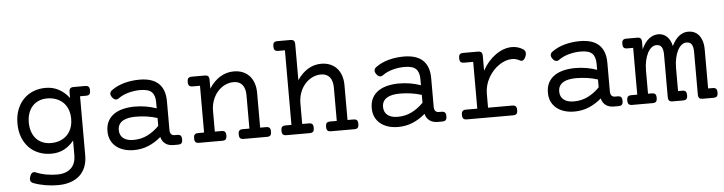

<svg xmlns="http://www.w3.org/2000/svg" viewBox="-49 -871 4909 1302"><g transform="rotate(-5 2405.0 -219.5)"><path d="M427.7 -237.8Q427.7 -273.9 416.5 -302.2Q405.3 -330.6 385.3 -349.9Q365.2 -369.1 337.6 -379.4Q310.1 -389.6 277.8 -389.6Q244.6 -389.6 218.8 -378.4Q192.9 -367.2 175.3 -346.9Q157.7 -326.7 148.4 -298.8Q139.2 -271 139.2 -237.8Q139.2 -204.6 148.4 -176.8Q157.7 -148.9 175.3 -128.7Q192.9 -108.4 218.8 -97.2Q244.6 -85.9 277.8 -85.9Q310.1 -85.9 337.6 -96.2Q365.2 -106.4 385.3 -125.7Q405.3 -145 416.5 -173.3Q427.7 -201.7 427.7 -237.8ZM155.8 103Q189.5 117.2 226.6 123.8Q263.7 130.4 299.3 130.4Q332 130.4 356.2 121.8Q380.4 113.3 396.2 97.4Q412.1 81.5 419.9 59.6Q427.7 37.6 427.7 10.7V-89.8Q398.4 -53.2 360.1 -33.4Q321.8 -13.7 272.9 -13.7Q227.5 -13.7 189 -29.1Q150.4 -44.4 122.3 -73.2Q94.2 -102.1 78.1 -143.6Q62 -185.1 62 -237.8Q62 -290.5 78.1 -332Q94.2 -373.5 122.3 -402.3Q150.4 -431.2 189 -446.5Q227.5 -461.9 272.9 -461.9Q321.8 -461.9 362.1 -440.2Q402.3 -418.5 432.6 -378.9V-418Q432.6 -436.5 439.7 -443.8Q446.8 -451.2 463.4 -451.2H541Q557.6 -451.2 564.7 -443.8Q571.8 -436.5 571.8 -418Q571.8 -399.4 564.7 -392.1Q557.6 -384.8 541 -384.8H501V17.1Q501 61 487.5 95.5Q474.1 129.9 448.2 153.6Q422.4 177.2 384.8 189.9Q347.2 202.6 299.3 202.6Q256.8 202.6 213.9 195.3Q170.9 188 132.3 173.3Q119.1 168 115 157.2Q110.8 146.5 117.2 127.9Q123.5 109.4 133.5 103.5Q143.6 97.7 155.8 103Z M1134.3 -66.4Q1150.9 -66.4 1158 -59.1Q1165 -51.8 1165 -33.2Q1165 -14.6 1158 -7.3Q1150.9 0 1134.3 0H1103Q1087.9 0 1074.2 -3.7Q1060.5 -7.3 1049.6 -15.1Q1038.6 -22.9 1030.5 -34.7Q1022.5 -46.4 1019 -62.5Q980.5 -28.8 934.1 -9Q887.7 10.7 833.5 10.7Q796.9 10.7 766.1 1.2Q735.4 -8.3 712.9 -26.6Q690.4 -44.9 678 -71.3Q665.5 -97.7 665.5 -131.8Q665.5 -172.9 681.4 -201.7Q697.3 -230.5 724.4 -248.3Q751.5 -266.1 787.4 -274.4Q823.2 -282.7 863.3 -282.7Q902.8 -282.7 939.9 -276.4Q977.1 -270 1011.7 -257.8V-299.3Q1011.7 -346.7 989 -368.9Q966.3 -391.1 911.1 -391.1Q871.6 -391.1 831.8 -380.6Q792 -370.1 761.2 -348.1Q750 -339.8 738.3 -342.3Q726.6 -344.7 715.8 -359.9Q705.1 -375 707.3 -387Q709.5 -398.9 720.7 -407.2Q739.7 -421.4 762.7 -431.9Q785.6 -442.4 810.3 -449Q835 -455.6 860.6 -458.7Q886.2 -461.9 911.1 -461.9Q998.5 -461.9 1041.7 -420.9Q1085 -379.9 1085 -299.3V-105Q1085 -66.4 1117.2 -66.4ZM1011.7 -191.9Q978 -203.1 939.9 -208.5Q901.9 -213.9 863.8 -213.9Q837.4 -213.9 815.2 -209.5Q793 -205.1 776.9 -195.6Q760.7 -186 751.7 -170.7Q742.7 -155.3 742.7 -133.3Q742.7 -97.7 767.3 -77.9Q792 -58.1 836.4 -58.1Q888.7 -58.1 932.1 -79.8Q975.6 -101.6 1011.7 -138.7Z M1317.4 -384.8H1267.6Q1251 -384.8 1243.9 -392.1Q1236.8 -399.4 1236.8 -418Q1236.8 -436.5 1243.9 -443.8Q1251 -451.2 1267.6 -451.2H1355Q1371.6 -451.2 1378.7 -443.8Q1385.7 -436.5 1385.7 -418V-359.4Q1418 -409.7 1460.9 -435.8Q1503.9 -461.9 1554.2 -461.9Q1587.9 -461.9 1614.7 -450.7Q1641.6 -439.5 1660.4 -418.9Q1679.2 -398.4 1689.2 -368.9Q1699.2 -339.4 1699.2 -302.7V-66.4H1739.3Q1755.9 -66.4 1762.9 -59.1Q1770 -51.8 1770 -33.2Q1770 -14.6 1762.9 -7.3Q1755.9 0 1739.3 0H1581.1Q1564.5 0 1557.4 -7.3Q1550.3 -14.6 1550.3 -33.2Q1550.3 -51.8 1557.4 -59.1Q1564.5 -66.4 1581.1 -66.4H1626V-295.4Q1626 -316.4 1621.1 -333.7Q1616.2 -351.1 1606.4 -363.5Q1596.7 -376 1581.8 -382.8Q1566.9 -389.6 1546.9 -389.6Q1515.6 -389.6 1487.3 -376Q1459 -362.3 1437.5 -337.9Q1416 -313.5 1403.3 -279.8Q1390.6 -246.1 1390.6 -206.1V-66.4H1435.5Q1452.1 -66.4 1459.2 -59.1Q1466.3 -51.8 1466.3 -33.2Q1466.3 -14.6 1459.2 -7.3Q1452.1 0 1435.5 0H1277.3Q1260.7 0 1253.7 -7.3Q1246.6 -14.6 1246.6 -33.2Q1246.6 -51.8 1253.7 -59.1Q1260.7 -66.4 1277.3 -66.4H1317.4Z M1912.1 -574.2H1867.2Q1850.6 -574.2 1843.5 -581.5Q1836.4 -588.9 1836.4 -607.4Q1836.4 -626 1843.5 -633.3Q1850.6 -640.6 1867.2 -640.6H1954.6Q1971.2 -640.6 1978.3 -633.3Q1985.4 -626 1985.4 -607.4V-364.3Q2017.1 -411.6 2058.6 -436.8Q2100.1 -461.9 2148.9 -461.9Q2182.6 -461.9 2209.5 -450.7Q2236.3 -439.5 2255.1 -418.9Q2273.9 -398.4 2283.9 -368.9Q2293.9 -339.4 2293.9 -302.7V-66.4H2334Q2350.6 -66.4 2357.7 -59.1Q2364.7 -51.8 2364.7 -33.2Q2364.7 -14.6 2357.7 -7.3Q2350.6 0 2334 0H2175.8Q2159.2 0 2152.1 -7.3Q2145 -14.6 2145 -33.2Q2145 -51.8 2152.1 -59.1Q2159.2 -66.4 2175.8 -66.4H2220.7V-295.4Q2220.7 -316.4 2215.8 -333.7Q2210.9 -351.1 2201.2 -363.5Q2191.4 -376 2176.5 -382.8Q2161.6 -389.6 2141.6 -389.6Q2110.4 -389.6 2082 -376Q2053.7 -362.3 2032.2 -337.9Q2010.7 -313.5 1998 -279.8Q1985.4 -246.1 1985.4 -206.1V-66.4H2030.3Q2046.9 -66.4 2054 -59.1Q2061 -51.8 2061 -33.2Q2061 -14.6 2054 -7.3Q2046.9 0 2030.3 0H1872.1Q1855.5 0 1848.4 -7.3Q1841.3 -14.6 1841.3 -33.2Q1841.3 -51.8 1848.4 -59.1Q1855.5 -66.4 1872.1 -66.4H1912.1Z M2933.1 -66.4Q2949.7 -66.4 2956.8 -59.1Q2963.9 -51.8 2963.9 -33.2Q2963.9 -14.6 2956.8 -7.3Q2949.7 0 2933.1 0H2901.9Q2886.7 0 2873 -3.7Q2859.4 -7.3 2848.4 -15.1Q2837.4 -22.9 2829.3 -34.7Q2821.3 -46.4 2817.9 -62.5Q2779.3 -28.8 2732.9 -9Q2686.5 10.7 2632.3 10.7Q2595.7 10.7 2564.9 1.2Q2534.2 -8.3 2511.7 -26.6Q2489.3 -44.9 2476.8 -71.3Q2464.4 -97.7 2464.4 -131.8Q2464.4 -172.9 2480.2 -201.7Q2496.1 -230.5 2523.2 -248.3Q2550.3 -266.1 2586.2 -274.4Q2622.1 -282.7 2662.1 -282.7Q2701.7 -282.7 2738.8 -276.4Q2775.9 -270 2810.5 -257.8V-299.3Q2810.5 -346.7 2787.8 -368.9Q2765.1 -391.1 2710 -391.1Q2670.4 -391.1 2630.6 -380.6Q2590.8 -370.1 2560.1 -348.1Q2548.8 -339.8 2537.1 -342.3Q2525.4 -344.7 2514.6 -359.9Q2503.9 -375 2506.1 -387Q2508.3 -398.9 2519.5 -407.2Q2538.6 -421.4 2561.5 -431.9Q2584.5 -442.4 2609.1 -449Q2633.8 -455.6 2659.4 -458.7Q2685.1 -461.9 2710 -461.9Q2797.4 -461.9 2840.6 -420.9Q2883.8 -379.9 2883.8 -299.3V-105Q2883.8 -66.4 2916 -66.4ZM2810.5 -191.9Q2776.9 -203.1 2738.8 -208.5Q2700.7 -213.9 2662.6 -213.9Q2636.2 -213.9 2614 -209.5Q2591.8 -205.1 2575.7 -195.6Q2559.6 -186 2550.5 -170.7Q2541.5 -155.3 2541.5 -133.3Q2541.5 -97.7 2566.2 -77.9Q2590.8 -58.1 2635.3 -58.1Q2687.5 -58.1 2731 -79.8Q2774.4 -101.6 2810.5 -138.7Z M3177.2 -384.8H3115.2Q3098.6 -384.8 3091.6 -392.1Q3084.5 -399.4 3084.5 -418Q3084.5 -436.5 3091.6 -443.8Q3098.6 -451.2 3115.2 -451.2H3214.8Q3231.4 -451.2 3238.5 -443.8Q3245.6 -436.5 3245.6 -418V-319.3Q3263.7 -352.1 3286.9 -378.4Q3310.1 -404.8 3336.4 -423.3Q3362.8 -441.9 3391.1 -451.9Q3419.4 -461.9 3447.3 -461.9Q3485.4 -461.9 3518.6 -442.4Q3532.7 -434.1 3536.6 -421.9Q3540.5 -409.7 3533.7 -391.6Q3526.9 -374 3516.4 -366.7Q3505.9 -359.4 3491.7 -367.7Q3467.3 -380.9 3440.4 -380.9Q3418.5 -380.9 3395.8 -372.8Q3373 -364.7 3351.8 -350.3Q3330.6 -335.9 3312.3 -315.7Q3293.9 -295.4 3280 -271Q3266.1 -246.6 3258.3 -218.8Q3250.5 -190.9 3250.5 -161.1V-66.4H3415Q3431.6 -66.4 3438.7 -59.1Q3445.8 -51.8 3445.8 -33.2Q3445.8 -14.6 3438.7 -7.3Q3431.6 0 3415 0H3100.6Q3084 0 3076.9 -7.3Q3069.8 -14.6 3069.8 -33.2Q3069.8 -51.8 3076.9 -59.1Q3084 -66.4 3100.6 -66.4H3177.2Z M4132.3 -66.4Q4148.9 -66.4 4156 -59.1Q4163.1 -51.8 4163.1 -33.2Q4163.1 -14.6 4156 -7.3Q4148.9 0 4132.3 0H4101.1Q4085.9 0 4072.3 -3.7Q4058.6 -7.3 4047.6 -15.1Q4036.6 -22.9 4028.6 -34.7Q4020.5 -46.4 4017.1 -62.5Q3978.5 -28.8 3932.1 -9Q3885.7 10.7 3831.5 10.7Q3794.9 10.7 3764.2 1.2Q3733.4 -8.3 3710.9 -26.6Q3688.5 -44.9 3676 -71.3Q3663.6 -97.7 3663.6 -131.8Q3663.6 -172.9 3679.4 -201.7Q3695.3 -230.5 3722.4 -248.3Q3749.5 -266.1 3785.4 -274.4Q3821.3 -282.7 3861.3 -282.7Q3900.9 -282.7 3938 -276.4Q3975.1 -270 4009.8 -257.8V-299.3Q4009.8 -346.7 3987.1 -368.9Q3964.4 -391.1 3909.2 -391.1Q3869.6 -391.1 3829.8 -380.6Q3790 -370.1 3759.3 -348.1Q3748 -339.8 3736.3 -342.3Q3724.6 -344.7 3713.9 -359.9Q3703.1 -375 3705.3 -387Q3707.5 -398.9 3718.8 -407.2Q3737.8 -421.4 3760.7 -431.9Q3783.7 -442.4 3808.3 -449Q3833 -455.6 3858.6 -458.7Q3884.3 -461.9 3909.2 -461.9Q3996.6 -461.9 4039.8 -420.9Q4083 -379.9 4083 -299.3V-105Q4083 -66.4 4115.2 -66.4ZM4009.8 -191.9Q3976.1 -203.1 3938 -208.5Q3899.9 -213.9 3861.8 -213.9Q3835.4 -213.9 3813.2 -209.5Q3791 -205.1 3774.9 -195.6Q3758.8 -186 3749.8 -170.7Q3740.7 -155.3 3740.7 -133.3Q3740.7 -97.7 3765.4 -77.9Q3790 -58.1 3834.5 -58.1Q3886.7 -58.1 3930.2 -79.8Q3973.6 -101.6 4009.8 -138.7Z M4329.6 -369.6Q4351.1 -417 4380.4 -439.5Q4409.7 -461.9 4443.4 -461.9Q4459.5 -461.9 4473.9 -456.5Q4488.3 -451.2 4500.5 -440.2Q4512.7 -429.2 4521.7 -412.6Q4530.8 -396 4535.2 -373.5Q4557.1 -418.5 4585.4 -440.2Q4613.8 -461.9 4647.5 -461.9Q4668.5 -461.9 4686.8 -454.1Q4705.1 -446.3 4718.8 -430.2Q4732.4 -414.1 4740.5 -389.4Q4748.5 -364.7 4748.5 -331.1V-66.4H4778.8Q4795.4 -66.4 4802.5 -59.1Q4809.6 -51.8 4809.6 -33.2Q4809.6 -14.6 4802.5 -7.3Q4795.4 0 4778.8 0H4706.1Q4689.5 0 4682.4 -7.3Q4675.3 -14.6 4675.3 -33.2V-322.3Q4675.3 -355 4664.6 -372.3Q4653.8 -389.6 4628.9 -389.6Q4611.3 -389.6 4595.9 -377.4Q4580.6 -365.2 4569.1 -343.3Q4557.6 -321.3 4550.8 -290.8Q4543.9 -260.3 4543.9 -223.1V-66.4H4571.8Q4588.4 -66.4 4595.5 -59.1Q4602.5 -51.8 4602.5 -33.2Q4602.5 -14.6 4595.5 -7.3Q4588.4 0 4571.8 0H4501.5Q4484.9 0 4477.8 -7.3Q4470.7 -14.6 4470.7 -33.2V-322.3Q4470.7 -355 4460 -372.3Q4449.2 -389.6 4424.3 -389.6Q4406.7 -389.6 4391.4 -377.4Q4376 -365.2 4364.5 -343.3Q4353 -321.3 4346.2 -290.8Q4339.4 -260.3 4339.4 -223.1V-66.4H4364.7Q4381.3 -66.4 4388.4 -59.1Q4395.5 -51.8 4395.5 -33.2Q4395.5 -14.6 4388.4 -7.3Q4381.3 0 4364.7 0H4226.1Q4209.5 0 4202.4 -7.3Q4195.3 -14.6 4195.3 -33.2Q4195.3 -51.8 4202.4 -59.1Q4209.5 -66.4 4226.1 -66.4H4266.1V-384.8H4226.1Q4209.5 -384.8 4202.4 -392.1Q4195.3 -399.4 4195.3 -418Q4195.3 -436.5 4202.4 -443.8Q4209.5 -451.2 4226.1 -451.2H4298.8Q4315.4 -451.2 4322.5 -443.8Q4329.6 -436.5 4329.6 -418Z"/></g></svg>

Font: Courier Prime
Style: Regular
Weight: 400
Designer: Alan Dague-Greene
Foundry: Quote-Unquote Apps
Version: Version 1.203